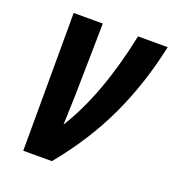

<svg xmlns="http://www.w3.org/2000/svg" viewBox="-106 -628 647 712"><g transform="rotate(20 218.0 -272.0)"><path d="M177 0Q279 -124 341 -256.5Q403 -389 436 -544H319Q267 -295 171 -142Q172 -169 173 -199.5Q174 -230 175 -259L180 -544H65L64 0Z"/></g></svg>

Font: Noto Sans Display Condensed
Style: Bold Italic
Weight: 700
Width: 3
Designer: Monotype Design team
Foundry: Monotype Imaging Inc.
Version: 1.000